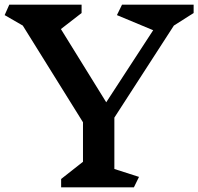

<svg xmlns="http://www.w3.org/2000/svg" viewBox="-21 -806 853 826"><path d="M471 -79 577 -45 555 0H242V-36L336 -110V-280L77 -696L-1 -741L19 -786H330V-750L241 -681L436 -366L638 -676L482 -741L504 -786H812V-750L727 -696L471 -300Z"/></svg>

Font: InknutAntiqua
Style: Medium
Weight: 500
Designer: Claus Eggers Srensen
Foundry: Claus Eggers Srensen
Version: Version 1.000; ttfautohint (v1.2) -l 7 -r 28 -G 50 -x 13 -D 